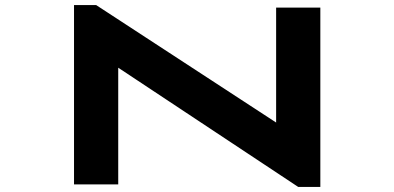

<svg xmlns="http://www.w3.org/2000/svg" viewBox="-20 -730 1561 760"><path d="M1160.5 10H1248V-700H1073V-245L360.5 -710H273V0H448V-462Z"/></svg>

Font: Melete Bold
Style: Regular
Weight: 700
Width: 6
Designer: Sora Sagano
Foundry: DOT COLON
Version: Version 0.200;FEAKit 1.0